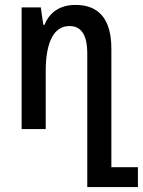

<svg xmlns="http://www.w3.org/2000/svg" viewBox="-20 -525 581 781"><path d="M335 236H541V155H433V-327C433 -451 379 -505 287 -505C223 -505 181 -474 161 -424H156L146 -495H68V0H166V-236C166 -355 200 -419 262 -419C310 -419 335 -385 335 -306Z"/></svg>

Font: Noto Sans Armenian Condensed Medium
Style: Regular
Weight: 500
Width: 3
Designer: Monotype Design Team
Foundry: Monotype Imaging Inc.
Version: Version 2.008